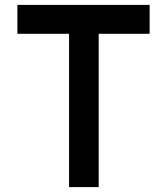

<svg xmlns="http://www.w3.org/2000/svg" viewBox="-20 -753 682 784"><path d="M591 -615H383V11H262V-615H51V-733H591Z"/></svg>

Font: SUIT
Style: Bold
Weight: 700
Designer: Sunn Youn; Korean Glyphs from Source Han Sans (Sandoll Communications; Soo-young Jang, Joo-yeon Kang)
Foundry: Sunn
Version: Version 1.150